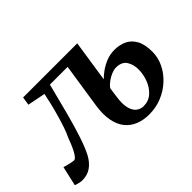

<svg xmlns="http://www.w3.org/2000/svg" viewBox="-131 -808 1073 1073"><g transform="rotate(-45 406.0 -271.0)"><path d="M443 -499H269Q243 -395 221 -313Q199 -231 179 -170.5Q159 -110 138 -70Q117.5 -32.5 88.2 -12.2Q59 8 18 8Q11 8 0.2 5.8Q-10.5 3.5 -19.8 0.8Q-29 -2 -30 -4L-3.5 -120Q-1.5 -118 12.8 -114.2Q27 -110.5 42.5 -107.2Q58 -104 64.5 -104Q72.5 -104 81.2 -114Q90 -124 98.8 -140.5Q107.5 -157 116 -177Q124.5 -197 131.5 -217Q143 -239.5 154.2 -272.5Q165.5 -305.5 176.2 -343Q187 -380.5 195.8 -417.2Q204.5 -454 210.5 -483.5L104.5 -504.5L112 -554H540ZM544 12Q498.5 12 462 -2.8Q425.5 -17.5 401.2 -47.5Q377 -77.5 368 -124.8Q359 -172 369 -237L409 -499.5L451.5 -532.5L540 -554L502.5 -307Q516.5 -321.5 540 -338.8Q563.5 -356 594.5 -368.8Q625.5 -381.5 661 -381.5Q701.5 -381.5 733.8 -366.2Q766 -351 785 -316.5Q804 -282 804 -223Q804 -177.5 783.5 -135.2Q763 -93 727.2 -59.8Q691.5 -26.5 644.5 -7.2Q597.5 12 544 12ZM554.5 -43Q594.5 -43 622.5 -68.2Q650.5 -93.5 665 -132Q679.5 -170.5 679.5 -208.5Q679.5 -248.5 660.8 -277Q642 -305.5 597.5 -305.5Q581.5 -305.5 561.8 -297.5Q542 -289.5 523.5 -276.2Q505 -263 493 -246.5Q490 -226 487 -205.5Q484 -185 482 -165Q478.5 -123 487.5 -95.8Q496.5 -68.5 514.2 -55.8Q532 -43 554.5 -43Z"/></g></svg>

Font: Merriweather 20pt SemiBold
Style: Italic
Weight: 600
Italic angle: -7.8°
Version: Version 2.101